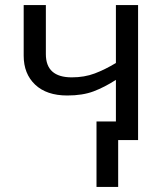

<svg xmlns="http://www.w3.org/2000/svg" viewBox="-20 -556 653 762"><path d="M528 -536V0H449V186H363V-74H440V-239Q395 -210 351.5 -193.5Q308 -177 247 -177Q165 -177 119.5 -220Q74 -263 74 -335V-536H162V-341Q162 -249 265 -249Q315 -249 356 -264.5Q397 -280 440 -306V-536Z"/></svg>

Font: Noto Sans Living
Style: Regular
Weight: 400
Designer: Monotype Design Team
Foundry: Monotype Imaging Inc.
Version: Version 2.013; ttfautohint (v1.8.4.7-5d5b)